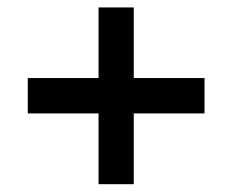

<svg xmlns="http://www.w3.org/2000/svg" viewBox="-20 -629 612 506"><path d="M53.2 -330.1V-423.3H239.7V-609.4H332.5V-423.3H519V-330.1H332.5V-143.6H239.7V-330.1Z"/></svg>

Font: Spartan MB SemBd
Style: Regular
Weight: 600
Designer: Matt Bailey, Mirko Velimirovic
Foundry: Matt Bailey
Version: Version 1.005